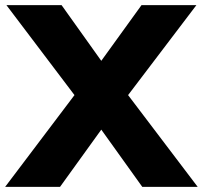

<svg xmlns="http://www.w3.org/2000/svg" viewBox="-51 -725 787 745"><path d="M446 -356 716 0H501L342 -222L182 0H-31L238 -356L-26 -705H188L342 -489L498 -705H711Z"/></svg>

Font: wassup Sans
Style: Black
Weight: 900
Version: Version 2.001